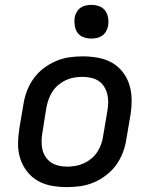

<svg xmlns="http://www.w3.org/2000/svg" viewBox="-20 -759 640 787"><path d="M255 8Q223 8 192 2.5Q161 -3 135.5 -17.5Q110 -32 91.5 -55.5Q73 -79 63.5 -107.5Q54 -136 54 -167.5Q54 -199 59 -231L76 -331Q80 -358 90 -385Q100 -412 117 -436Q134 -460 158 -478.5Q182 -497 209 -508.5Q236 -520 263.5 -524Q291 -528 318 -528Q350 -528 381 -522.5Q412 -517 438 -502.5Q464 -488 482.5 -464.5Q501 -441 510 -412.5Q519 -384 519.5 -352.5Q520 -321 515 -289L498 -189Q494 -162 484 -135Q474 -108 457 -84Q440 -60 416 -41.5Q392 -23 365 -11.5Q338 0 310 4Q282 8 255 8ZM255 -76Q272 -76 289.5 -79Q307 -82 323.5 -89.5Q340 -97 354.5 -109Q369 -121 379 -136.5Q389 -152 395 -169Q401 -186 403 -203L420 -303Q423 -321 423.5 -338.5Q424 -356 420 -372.5Q416 -389 407 -403.5Q398 -418 384.5 -427Q371 -436 353.5 -440Q336 -444 318 -444Q301 -444 283.5 -441Q266 -438 250 -430.5Q234 -423 219.5 -411Q205 -399 195 -383.5Q185 -368 179 -351Q173 -334 170 -317L154 -217Q151 -199 150.5 -181.5Q150 -164 153.5 -147.5Q157 -131 166.5 -116.5Q176 -102 189.5 -93Q203 -84 220 -80Q237 -76 255 -76ZM354 -601Q338 -601 322.5 -606.5Q307 -612 298 -624.5Q289 -637 286.5 -653.5Q284 -670 286 -687Q288 -698 294 -709Q300 -720 310 -727Q320 -734 331.5 -736.5Q343 -739 355 -739Q371 -739 386.5 -733.5Q402 -728 411 -715.5Q420 -703 423 -686.5Q426 -670 423 -653Q421 -642 415 -631Q409 -620 399 -613Q389 -606 377.5 -603.5Q366 -601 354 -601Z"/></svg>

Font: Iosevka Md Ex Obl
Style: Regular
Weight: 500
Width: 7
Italic angle: -9°
Monospace: yes
Designer: Belleve Invis
Foundry: Belleve Invis
Version: Version 32.5.0; ttfautohint (v1.8.4)